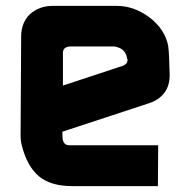

<svg xmlns="http://www.w3.org/2000/svg" viewBox="-20 -633 648 653"><path d="M518 -139 517 0H226Q153 0 113 -33Q72 -67 54 -139Q50 -154 50 -173L52 -509Q52 -555 81 -584Q113 -613 159 -613H378Q434 -613 487 -575Q541 -534 552 -477Q553 -466 554 -457Q555 -448 555 -440L557 -381Q558 -343 539.5 -318Q521 -293 487 -282L192 -185L193 -160L194 -156Q199 -139 215 -139ZM412 -431Q412 -437 411 -440Q404 -470 368 -475H221Q192 -475 194 -449V-342L397 -409Q415 -415 414 -434Z"/></svg>

Font: Covid19
Style: Regular
Weight: 400
Designer: Peter Wiegel
Foundry: (c) CAT - Ing. Peter Wiegel.  for Rudolf Maass + Partner GmbH
Version: Version 001.000